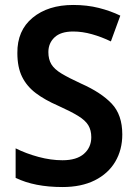

<svg xmlns="http://www.w3.org/2000/svg" viewBox="-20 -744 552 774"><path d="M473 -202Q473 -140 444.5 -92Q416 -44 362 -17Q308 10 232 10Q119 10 43 -27V-146Q85 -125 135 -111.5Q185 -98 232 -98Q289 -98 318.5 -124Q348 -150 348 -191Q348 -219 336 -239Q324 -259 294.5 -277Q265 -295 214 -318Q161 -341 124.5 -368.5Q88 -396 69 -434.5Q50 -473 50 -530Q49 -621 111.5 -672.5Q174 -724 275 -724Q331 -724 378.5 -712Q426 -700 465 -681L427 -577Q390 -595 351 -606Q312 -617 275 -617Q225 -617 200 -593.5Q175 -570 175 -534Q175 -505 187 -485Q199 -465 228 -447.5Q257 -430 307 -407Q388 -371 430.5 -326Q473 -281 473 -202Z"/></svg>

Font: Noto Sans Khmer UI SemiCondensed SemiBold
Style: Regular
Weight: 600
Width: 4
Designer: Danh Hong and the Monotype Design Team
Foundry: Monotype Imaging Inc.
Version: Version 2.002; ttfautohint (v1.8.4.7-5d5b)